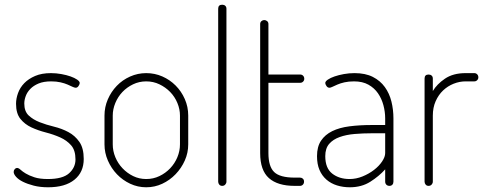

<svg xmlns="http://www.w3.org/2000/svg" viewBox="-20 -788 2060 814"><path d="M183 -29Q246 -29 273 -53.5Q300 -78 300 -112Q300 -151 281.5 -172Q263 -193 235 -205.5Q207 -218 174 -226.5Q141 -235 113 -248Q85 -261 66.5 -284Q48 -307 48 -348Q48 -370 56.5 -393.5Q65 -417 83 -435.5Q101 -454 129 -466Q157 -478 196 -478Q218 -478 240 -474Q262 -470 279 -464Q296 -458 307 -450.5Q318 -443 318 -436Q318 -431 313 -423.5Q308 -416 301 -416Q296 -416 287.5 -420Q279 -424 266.5 -429.5Q254 -435 236.5 -439Q219 -443 197 -443Q165 -443 143.5 -434Q122 -425 108.5 -411Q95 -397 89 -380.5Q83 -364 83 -349Q83 -316 101.5 -298.5Q120 -281 148 -270Q176 -259 209 -251Q242 -243 270 -228Q298 -213 316.5 -186.5Q335 -160 335 -114Q335 -58 295.5 -26Q256 6 184 6Q150 6 123 -1Q96 -8 77 -17.5Q58 -27 48 -38.5Q38 -50 38 -59Q38 -66 42.5 -71Q47 -76 52 -76Q59 -76 67 -68.5Q75 -61 89 -52.5Q103 -44 125.5 -36.5Q148 -29 183 -29Z M600 -478Q636 -478 668 -464Q700 -450 724.5 -425.5Q749 -401 763.5 -368Q778 -335 778 -298V-176Q778 -140 763.5 -107.5Q749 -75 724.5 -49.5Q700 -24 668 -9Q636 6 600 6Q564 6 532 -9Q500 -24 476 -49Q452 -74 437.5 -107Q423 -140 423 -176V-298Q423 -334 437 -366.5Q451 -399 475 -424Q499 -449 531.5 -463.5Q564 -478 600 -478ZM743 -298Q743 -325 732 -351.5Q721 -378 701.5 -398Q682 -418 656 -430.5Q630 -443 600 -443Q570 -443 544 -430.5Q518 -418 499 -398Q480 -378 469 -351.5Q458 -325 458 -298V-176Q458 -148 469 -121.5Q480 -95 499.5 -74.5Q519 -54 544.5 -41.5Q570 -29 600 -29Q630 -29 656 -41.5Q682 -54 701.5 -74.5Q721 -95 732 -121.5Q743 -148 743 -176Z M922 -768Q930 -768 935 -763.5Q940 -759 940 -751V-18Q940 -11 935 -5.5Q930 0 922 0Q914 0 909.5 -5.5Q905 -11 905 -18V-751Q905 -768 922 -768Z M1083 -686Q1083 -694 1088.5 -698.5Q1094 -703 1100 -703Q1107 -703 1112.5 -698.5Q1118 -694 1118 -686V-472H1253Q1260 -472 1265 -467Q1270 -462 1270 -454Q1270 -447 1265 -442Q1260 -437 1253 -437H1118V-139Q1118 -82 1142.5 -58.5Q1167 -35 1229 -35H1252Q1259 -35 1264 -30.5Q1269 -26 1269 -18Q1269 -10 1264 -5Q1259 0 1252 0H1229Q1157 0 1120 -33Q1083 -66 1083 -139Z M1483 -478Q1529 -478 1560.5 -462Q1592 -446 1611.5 -419Q1631 -392 1639.5 -357.5Q1648 -323 1648 -286V-18Q1648 -10 1643.5 -5Q1639 0 1631 0Q1623 0 1618 -5Q1613 -10 1613 -18V-70Q1587 -41 1550 -17.5Q1513 6 1463 6Q1434 6 1408.5 -2Q1383 -10 1364 -26.5Q1345 -43 1334.5 -67.5Q1324 -92 1324 -126Q1324 -166 1341 -191.5Q1358 -217 1388.5 -232Q1419 -247 1462 -252.5Q1505 -258 1557 -258H1613V-286Q1613 -314 1605.5 -342Q1598 -370 1582.5 -392.5Q1567 -415 1542 -429Q1517 -443 1481 -443Q1458 -443 1440.5 -439Q1423 -435 1410.5 -429.5Q1398 -424 1389.5 -420Q1381 -416 1377 -416Q1369 -416 1364 -423.5Q1359 -431 1359 -436Q1359 -443 1370 -450.5Q1381 -458 1398.5 -464Q1416 -470 1438 -474Q1460 -478 1483 -478ZM1613 -223H1558Q1519 -223 1483.5 -220Q1448 -217 1420 -207Q1392 -197 1375.5 -178Q1359 -159 1359 -126Q1359 -75 1388.5 -52Q1418 -29 1462 -29Q1490 -29 1517 -40Q1544 -51 1565.5 -67.5Q1587 -84 1600 -103.5Q1613 -123 1613 -139Z M1954 -443Q1928 -443 1903 -433Q1878 -423 1858.5 -404.5Q1839 -386 1827 -359Q1815 -332 1815 -298V-18Q1815 -11 1810 -5.5Q1805 0 1797 0Q1789 0 1784.5 -5.5Q1780 -11 1780 -18V-455Q1780 -472 1797 -472Q1805 -472 1810 -467.5Q1815 -463 1815 -455V-402Q1832 -431 1866.5 -454.5Q1901 -478 1954 -478H1991Q1998 -478 2003 -473Q2008 -468 2008 -460Q2008 -453 2003 -448Q1998 -443 1991 -443Z"/></svg>

Font: AkaAcidDosis
Style: ExtraLight
Weight: 250
Designer: Edgar Tolentino, Pablo Impallari, Igino Marini, Aka-Acid
Foundry: Edgar Tolentino, Pablo Impallari, Igino Marini, Aka-Acid
Version: Version 1.007